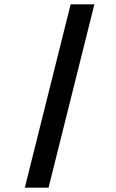

<svg xmlns="http://www.w3.org/2000/svg" viewBox="-20 -720 540 890"><path d="M95 150 307.5 -700H417.5L205 150Z"/></svg>

Font: Funnel Sans Light ExtraBold
Style: Italic
Weight: 800
Italic angle: -14.036°
Version: Version 1.000